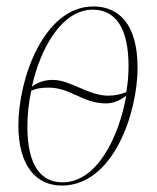

<svg xmlns="http://www.w3.org/2000/svg" viewBox="-20 -566 486 596"><path d="M172 10C331 10 407 -214 407 -356C407 -492 348 -546 270 -546C116 -546 37 -321 37 -177C37 -50 93 10 172 10ZM316 -269C255 -269 198 -318 144 -318C119 -318 98 -311 79 -297C106 -419 173 -536 268 -536C338 -536 379 -480 379 -361C379 -335 377 -308 372 -280C354 -273 336 -269 316 -269ZM174 0C108 0 65 -51 65 -173C65 -209 69 -247 77 -284C93 -292 111 -294 131 -294C199 -294 237 -245 309 -245C334 -245 355 -256 372 -269C349 -140 281 0 174 0Z"/></svg>

Font: Noto Serif Display Condensed Thin
Style: Italic
Weight: 100
Width: 3
Italic angle: -12°
Designer: Monotype Design Team
Foundry: Monotype Imaging Inc.
Version: Version 2.009